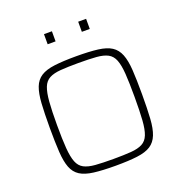

<svg xmlns="http://www.w3.org/2000/svg" viewBox="-155 -1021 1094 1161"><g transform="rotate(-20 392.0 -440.0)"><path d="M392 8Q308 8 252.5 1Q197 -6 165 -26.5Q133 -47 118 -86Q103 -125 99 -188Q95 -251 95 -344Q95 -437 99 -500Q103 -563 118 -602Q133 -641 165 -661.5Q197 -682 252.5 -689Q308 -696 392 -696Q476 -696 531.5 -689Q587 -682 618.5 -661.5Q650 -641 665.5 -602Q681 -563 685 -500Q689 -437 689 -344Q689 -251 685 -188Q681 -125 665.5 -86Q650 -47 618.5 -26.5Q587 -6 531.5 1Q476 8 392 8ZM392 -35Q461 -35 506.5 -38.5Q552 -42 579.5 -56.5Q607 -71 620 -104Q633 -137 637 -194.5Q641 -252 641 -344Q641 -436 637 -493.5Q633 -551 620 -584Q607 -617 579.5 -631.5Q552 -646 506.5 -649.5Q461 -653 392 -653Q323 -653 277.5 -649.5Q232 -646 204.5 -631.5Q177 -617 164 -584Q151 -551 146.5 -493.5Q142 -436 142 -344Q142 -252 146.5 -194.5Q151 -137 164 -104Q177 -71 204.5 -56.5Q232 -42 277.5 -38.5Q323 -35 392 -35ZM256 -823V-888H307V-823ZM476 -823V-888H527V-823Z"/></g></svg>

Font: Saira SemiExpanded ExtraLight
Style: Regular
Weight: 250
Width: 6
Designer: Hector Gatti with collaboration of the Omnibus-Type team
Foundry: Omnibus-Type
Version: Version 1.101